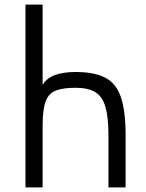

<svg xmlns="http://www.w3.org/2000/svg" viewBox="-20 -820 640 840"><path d="M166.5 -800V-449Q186.5 -480.5 223.2 -492.8Q260 -505 310 -505Q393.5 -505 441.2 -479.8Q489 -454.5 509.2 -394.2Q529.5 -334 529.5 -229V0H454.5V-229Q454.5 -307.5 441.2 -352.8Q428 -398 396.5 -417Q365 -436 310 -436Q254 -436 222.5 -423Q191 -410 178.8 -374.2Q166.5 -338.5 166.5 -270.5V0H91.5V-800Z"/></svg>

Font: Victor Mono Thin
Style: Regular
Weight: 100
Monospace: yes
Designer: Rune Bjørnerås
Version: Version 1.561;gftools[0.9.30]